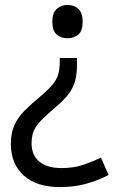

<svg xmlns="http://www.w3.org/2000/svg" viewBox="-20 -566 474 778"><path d="M292 -304Q292 -267 284.5 -239Q277 -211 259 -186.5Q241 -162 208 -134Q170 -102 148 -79.5Q126 -57 117 -36Q108 -15 108 15Q108 63 139.5 89Q171 115 229 115Q279 115 317 102Q355 89 389 73L420 143Q380 164 331.5 178Q283 192 223 192Q128 192 76 145Q24 98 24 17Q24 -28 38.5 -59.5Q53 -91 79.5 -117.5Q106 -144 142 -174Q176 -203 193 -223.5Q210 -244 216 -265Q222 -286 222 -314V-331H292ZM315 -478Q315 -441 297.5 -426Q280 -411 253 -411Q228 -411 210 -426Q192 -441 192 -478Q192 -514 210 -530Q228 -546 253 -546Q280 -546 297.5 -530Q315 -514 315 -478Z"/></svg>

Font: Noto Sans Warang Citi
Style: Regular
Weight: 400
Designer: Mangu Purty
Foundry: Mangu Purty
Version: Version 3.002; ttfautohint (v1.8.4.7-5d5b)